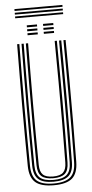

<svg xmlns="http://www.w3.org/2000/svg" viewBox="-65 -1035 516 1077"><g transform="rotate(-5 193.5 -496.0)"><path d="M193.8 6Q121.5 6 89.8 -21.9Q58 -49.8 57 -113.8Q56 -198.5 55.5 -283.8Q55 -369 55.1 -454.9Q55.2 -540.8 55.8 -627.1Q56.2 -713.5 57 -800H69.5Q68.8 -717.2 68.1 -632.4Q67.5 -547.5 67.5 -461.4Q67.5 -375.2 68 -288.4Q68.5 -201.5 69.5 -114Q70.2 -54.2 99.6 -29Q129 -3.8 193.8 -3.8Q258 -3.8 287.5 -28.9Q317 -54 317.8 -114Q319 -198.8 319.4 -284Q319.8 -369.2 319.8 -455Q319.8 -540.8 319.1 -627.1Q318.5 -713.5 317.8 -800H330Q331.2 -684.5 331.8 -570.8Q332.2 -457 331.9 -343.2Q331.5 -229.5 330 -113.8Q329 -49.8 297.4 -21.9Q265.8 6 193.8 6ZM193.8 -13.8Q134.8 -13.8 108.6 -37Q82.5 -60.2 81.8 -114.2Q80.8 -199.2 80.2 -284.5Q79.8 -369.8 79.8 -455.4Q79.8 -541 80.4 -627.1Q81 -713.2 81.8 -800H94Q93.2 -716.8 92.6 -631.6Q92 -546.5 92 -460.4Q92 -374.2 92.5 -287.6Q93 -201 94 -114.2Q94.8 -65.2 118.1 -44.5Q141.5 -23.8 193.8 -23.8Q245.8 -23.8 269.1 -44.5Q292.5 -65.2 293 -114.2Q294.2 -199 294.6 -284.2Q295 -369.5 295 -455.2Q295 -541 294.4 -627.1Q293.8 -713.2 293 -800H305.5Q306.2 -713.5 306.9 -628.1Q307.5 -542.8 307.5 -457.5Q307.5 -372.2 307.1 -286.6Q306.8 -201 305.5 -114.2Q304.8 -60.2 278.5 -37Q252.2 -13.8 193.8 -13.8ZM193.8 -33.5Q147.8 -33.5 127.2 -52.2Q106.8 -71 106.2 -114.5Q104.8 -228.2 104.5 -342Q104.2 -455.8 104.8 -570.1Q105.2 -684.5 106.2 -800H118.8Q118 -717 117.4 -631.9Q116.8 -546.8 116.8 -460.5Q116.8 -374.2 117.2 -287.5Q117.8 -200.8 118.8 -114.8Q119.2 -77.2 136.2 -60.2Q153.2 -43.2 193.8 -43.2Q234 -43.2 251 -60.2Q268 -77.2 268.5 -114.8Q270 -228.5 270.4 -342.1Q270.8 -455.8 270.2 -570.1Q269.8 -684.5 268.5 -800H280.8Q281.5 -713.5 282.1 -627.9Q282.8 -542.2 282.8 -456.9Q282.8 -371.5 282.4 -286.1Q282 -200.8 280.8 -114.5Q280.2 -70.5 259.8 -52Q239.2 -33.5 193.8 -33.5ZM211.5 -889.5V-900.8H269.2V-889.5ZM120 -845V-856.2H177.5V-845ZM120 -867.2V-878.5H177.5V-867.2ZM120 -889.5V-900.8H177.5V-889.5ZM211.5 -845V-856.2H269.2V-845ZM211.5 -867.2V-878.5H269.2V-867.2ZM59 -987V-997.5H329.2V-987ZM59 -945.8V-956H329.2V-945.8ZM59 -966.5V-976.8H329.2V-966.5Z"/></g></svg>

Font: Big Shoulders Inline Text Thin Light
Style: Regular
Weight: 300
Version: Version 2.002